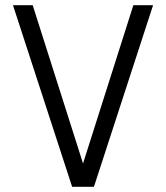

<svg xmlns="http://www.w3.org/2000/svg" viewBox="-20 -720 640 740"><path d="M258 0 30 -700H106L300 -90L494 -700H570L342 0Z"/></svg>

Font: DM Mono Light
Style: Regular
Weight: 300
Designer: Colophon Foundry
Foundry: Colophon Foundry
Version: Version 1.000; ttfautohint (v1.8.2.53-6de2)